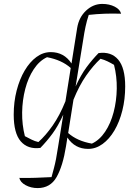

<svg xmlns="http://www.w3.org/2000/svg" viewBox="-20 -753 709 980"><path d="M186 2Q122 10 86 -31.5Q50 -73 50 -168Q50 -233 65 -291Q80 -349 106 -393Q132 -437 166 -462Q200 -487 239 -487Q307 -487 345 -429L374 -611Q383 -665 419.5 -699Q456 -733 502 -733Q538 -733 565.5 -719Q593 -705 598 -683Q513 -686 433 -677Q423 -647 416.5 -616.5Q410 -586 405 -552L366 -312Q393 -371 421.5 -409.5Q450 -448 483 -482Q547 -491 583 -449Q619 -407 619 -312Q619 -247 604.5 -189Q590 -131 564 -87Q538 -43 503.5 -18Q469 7 430 7Q362 7 324 -51L317 -7Q301 94 269 150.5Q237 207 172 207Q138 207 110.5 192Q83 177 79 155Q122 156 161.5 154.5Q201 153 243 151Q250 125 255.5 104.5Q261 84 266 58.5Q271 33 277 -7L303 -168Q276 -109 247.5 -70.5Q219 -32 186 2ZM107 -58Q124 -49 141 -40.5Q158 -32 176 -28Q213 -61 249 -112.5Q285 -164 314 -236L341 -406Q295 -447 220 -461Q181 -443 152.5 -400Q124 -357 109 -299.5Q94 -242 93 -179.5Q92 -117 107 -58ZM328 -74Q374 -33 449 -20Q488 -38 516.5 -80.5Q545 -123 560 -180.5Q575 -238 576 -300.5Q577 -363 562 -422Q545 -432 528.5 -440Q512 -448 493 -453Q456 -419 420 -367.5Q384 -316 355 -244Z"/></svg>

Font: Piazzolla ExtraLight
Style: Italic
Weight: 200
Italic angle: -11.3°
Designer: Juan Pablo del Peral
Foundry: Huerta Tipografica
Version: Version 1.330